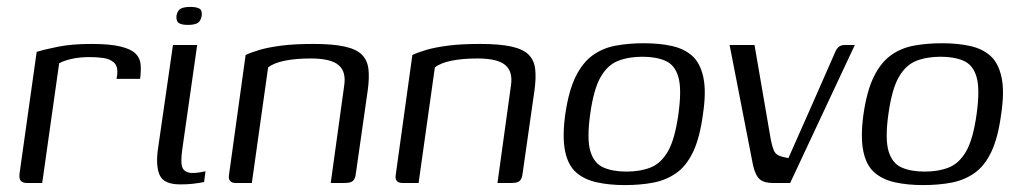

<svg xmlns="http://www.w3.org/2000/svg" viewBox="-20 -529 2958 555"><path d="M102 0H58Q46 0 40 -6.5Q34 -13 37 -31L86 -379Q108 -386 148 -394Q188 -402 244 -402Q298 -402 328.5 -394.5Q359 -387 372 -374Q385 -361 386.5 -342.5Q388 -324 385 -301H317L319 -315Q321 -338 309 -348.5Q297 -359 278 -361.5Q259 -364 240 -364Q211 -364 188 -359Q165 -354 151 -346Z M501 4Q455 4 442.5 -21Q430 -46 436 -94L480 -399H550L507 -98Q501 -57 508 -43Q515 -29 538 -29Q547 -29 559 -31Q571 -33 574 -34L570 -3Q566 -2 557.5 -0.5Q549 1 535 2.5Q521 4 501 4ZM523 -457Q506 -457 497.5 -462Q489 -467 490 -483Q493 -499 502.5 -504Q512 -509 530 -509Q548 -509 556.5 -504Q565 -499 563 -483Q560 -467 550.5 -462Q541 -457 523 -457Z M662 0Q638 0 642 -24L690 -370Q707 -378 731 -385Q755 -392 792.5 -397Q830 -402 886 -402Q942 -402 976 -394.5Q1010 -387 1026 -371Q1042 -355 1045 -329.5Q1048 -304 1043 -268L1009 -30Q1008 -19 1004.5 -12Q1001 -5 994 -2.5Q987 0 974 0H936L975 -282Q981 -322 958.5 -341Q936 -360 878 -360Q835 -360 803 -353.5Q771 -347 755 -334L708 0Z M1144 0Q1120 0 1124 -24L1172 -370Q1189 -378 1213 -385Q1237 -392 1274.5 -397Q1312 -402 1368 -402Q1424 -402 1458 -394.5Q1492 -387 1508 -371Q1524 -355 1527 -329.5Q1530 -304 1525 -268L1491 -30Q1490 -19 1486.5 -12Q1483 -5 1476 -2.5Q1469 0 1456 0H1418L1457 -282Q1463 -322 1440.5 -341Q1418 -360 1360 -360Q1317 -360 1285 -353.5Q1253 -347 1237 -334L1190 0Z M1786 6Q1741 6 1705 -2Q1669 -10 1645.5 -30.5Q1622 -51 1613.5 -92Q1605 -133 1614 -199Q1624 -267 1644 -307.5Q1664 -348 1693 -369Q1722 -390 1759.5 -397Q1797 -404 1841 -404Q1887 -404 1922.5 -396Q1958 -388 1981 -367.5Q2004 -347 2013 -306Q2022 -265 2012 -199Q2003 -131 1983.5 -90Q1964 -49 1934.5 -28.5Q1905 -8 1868 -1Q1831 6 1786 6ZM1791 -33Q1831 -33 1861 -45Q1891 -57 1911 -92Q1931 -127 1941 -199Q1951 -271 1941 -306Q1931 -341 1904 -353Q1877 -365 1837 -365Q1797 -365 1766.5 -353Q1736 -341 1716 -306Q1696 -271 1686 -199Q1676 -127 1686.5 -92Q1697 -57 1724 -45Q1751 -33 1791 -33Z M2215 0Q2189 0 2176.5 -10.5Q2164 -21 2157 -50L2089 -399H2161L2208 -126Q2212 -106 2216.5 -95Q2221 -84 2231 -79.5Q2241 -75 2259 -72Q2293 -149 2327 -225.5Q2361 -302 2394 -378Q2398 -388 2404.5 -393.5Q2411 -399 2423 -399H2451L2264 0Z M2648 6Q2603 6 2567 -2Q2531 -10 2507.5 -30.5Q2484 -51 2475.5 -92Q2467 -133 2476 -199Q2486 -267 2506 -307.5Q2526 -348 2555 -369Q2584 -390 2621.5 -397Q2659 -404 2703 -404Q2749 -404 2784.5 -396Q2820 -388 2843 -367.5Q2866 -347 2875 -306Q2884 -265 2874 -199Q2865 -131 2845.5 -90Q2826 -49 2796.5 -28.5Q2767 -8 2730 -1Q2693 6 2648 6ZM2653 -33Q2693 -33 2723 -45Q2753 -57 2773 -92Q2793 -127 2803 -199Q2813 -271 2803 -306Q2793 -341 2766 -353Q2739 -365 2699 -365Q2659 -365 2628.5 -353Q2598 -341 2578 -306Q2558 -271 2548 -199Q2538 -127 2548.5 -92Q2559 -57 2586 -45Q2613 -33 2653 -33Z"/></svg>

Font: Genos
Style: Italic
Weight: 400
Italic angle: -8°
Version: Version 1.010